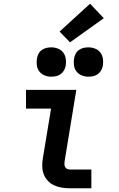

<svg xmlns="http://www.w3.org/2000/svg" viewBox="-20 -1014 640 1034"><path d="M357 0Q335 0 313 -3.5Q291 -7 271.5 -16Q252 -25 237.5 -40.5Q223 -56 215.5 -76Q208 -96 207.5 -118.5Q207 -141 211 -163L255 -429H120V-530H391L328 -146Q327 -138 327 -130Q327 -122 330.5 -115Q334 -108 341.5 -104.5Q349 -101 357 -101H472V0ZM456 -601Q437 -601 420 -608Q403 -615 392 -629Q381 -643 378.5 -661.5Q376 -680 379 -699Q381 -712 387.5 -724.5Q394 -737 405.5 -745Q417 -753 430 -756Q443 -759 456 -759Q475 -759 492.5 -752Q510 -745 520.5 -731Q531 -717 534 -698.5Q537 -680 534 -661Q532 -648 525 -635.5Q518 -623 507 -615Q496 -607 482.5 -604Q469 -601 456 -601ZM256 -601Q237 -601 220 -608Q203 -615 192 -629Q181 -643 178.5 -661.5Q176 -680 179 -699Q181 -712 187.5 -724.5Q194 -737 205.5 -745Q217 -753 230 -756Q243 -759 256 -759Q275 -759 292.5 -752Q310 -745 320.5 -731Q331 -717 334 -698.5Q337 -680 334 -661Q332 -648 325 -635.5Q318 -623 307 -615Q296 -607 282.5 -604Q269 -601 256 -601ZM357 -786 301 -844 465 -994 539 -916Z"/></svg>

Font: Iosevka Curly Extended Oblique
Style: Bold
Weight: 700
Width: 7
Italic angle: -9°
Monospace: yes
Designer: Belleve Invis
Foundry: Belleve Invis
Version: Version 11.1.0; ttfautohint (v1.8.3)